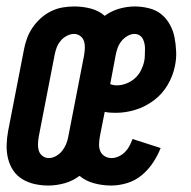

<svg xmlns="http://www.w3.org/2000/svg" viewBox="-21 -562 591 594"><path d="M129 12Q107 12 86.5 7.5Q66 3 48.5 -7.5Q31 -18 20 -34.5Q9 -51 4 -71Q-1 -91 -0.5 -112.5Q0 -134 4 -156L53 -408Q56 -425 62.5 -443Q69 -461 80 -477Q91 -493 105.5 -506Q120 -519 137.5 -527.5Q155 -536 173 -539Q191 -542 209 -542Q235 -542 260 -535.5Q285 -529 303 -513Q323 -528 347.5 -535Q372 -542 396 -542Q418 -542 440 -536.5Q462 -531 478 -518Q494 -505 504.5 -486Q515 -467 519 -446Q523 -425 524 -402.5Q525 -380 520 -357Q514 -327 497.5 -299Q481 -271 455 -251.5Q429 -232 398.5 -222.5Q368 -213 338 -213Q329 -213 320 -213.5Q311 -214 303 -216L288 -140Q286 -128 285.5 -116.5Q285 -105 289 -95Q293 -85 302.5 -79Q312 -73 324 -73Q335 -73 346 -78Q357 -83 365.5 -91.5Q374 -100 379.5 -110.5Q385 -121 389 -132L476 -104Q467 -81 452.5 -59Q438 -37 417.5 -20Q397 -3 372 4.5Q347 12 323 12Q296 12 270 5Q244 -2 225 -18Q204 -2 178.5 5Q153 12 129 12ZM341 -298Q355 -298 369.5 -303.5Q384 -309 396 -319.5Q408 -330 415 -344Q422 -358 425 -372Q427 -381 427 -389.5Q427 -398 427.5 -407Q428 -416 426.5 -424.5Q425 -433 421.5 -440.5Q418 -448 411 -452.5Q404 -457 395 -457Q384 -457 373 -450.5Q362 -444 354.5 -434.5Q347 -425 343 -414Q339 -403 337 -392L320 -302Q324 -300 329.5 -299Q335 -298 341 -298ZM130 -73Q141 -73 152 -79Q163 -85 171 -95Q179 -105 183.5 -116Q188 -127 190 -138L239 -390Q241 -402 241.5 -413Q242 -424 239 -434Q236 -444 227.5 -450.5Q219 -457 208 -457Q197 -457 185.5 -451Q174 -445 166 -435Q158 -425 154 -414Q150 -403 148 -392L99 -140Q97 -128 96.5 -117Q96 -106 99 -96Q102 -86 110.5 -79.5Q119 -73 130 -73Z"/></svg>

Font: Lode Dark
Style: Bold Italic
Weight: 700
Italic angle: -11°
Monospace: yes
Designer: Belleve Invis
Foundry: Belleve Invis
Version: Version 29.2.0; ttfautohint (v1.8.3)